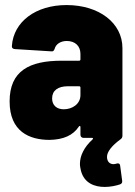

<svg xmlns="http://www.w3.org/2000/svg" viewBox="-20 -545 535 759"><path d="M464 -9V-355C464 -454 372 -525 243 -525C122 -525 34 -460 27 -364C26 -356 30 -352 38 -351L183 -342C191 -341 193 -345 196 -352C201 -371 220 -383 244 -383C277 -383 298 -363 298 -332V-310C298 -307 296 -305 293 -305H224C96 -305 18 -265 18 -144C18 -25 96 8 176 8C231 7 269 -10 292 -45C295 -49 298 -47 298 -43V-12C298 -5 303 0 310 0H344C348 0 349 3 346 6C312 37 296 71 296 103C296 112 298 121 300 130C313 180 355 194 394 194C417 194 439 189 454 184C460 182 463 178 463 173C463 172 463 171 463 170L455 110C454 103 451 101 446 101C445 101 442 101 440 102C436 103 432 104 429 104C415 104 403 95 403 75C403 55 422 31 456 6C462 2 464 -3 464 -9ZM232 -113C204 -113 186 -129 186 -156C186 -187 209 -204 248 -204H293C296 -204 298 -202 298 -199V-169C298 -134 266 -113 232 -113Z"/></svg>

Font: Barlow Semi Condensed ExtraBold
Style: Regular
Weight: 800
Width: 4
Designer: Jeremy Tribby
Foundry: Tribby Type
Version: Version 1.422;hotconv 1.0.109;makeotfexe 2.5.65596